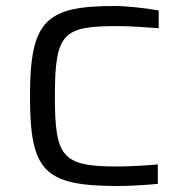

<svg xmlns="http://www.w3.org/2000/svg" viewBox="-20 -612 619 640"><path d="M374 8C411 8 462 5 506 1V-64C476 -61 413 -57 372 -57C186 -57 163 -88 163 -292C163 -504 191 -525 373 -525C420 -525 460 -521 509 -518V-577C468 -585 399 -592 362 -592C133 -592 80 -544 80 -292C80 -41 126 8 374 8Z"/></svg>

Font: Saira UNSAM SC
Style: Regular
Weight: 400
Designer: Hector Gatti with collaboration of the Omnibus-Type team
Foundry: Omnibus-Type
Version: Version 1.072;PS 001.072;hotconv 1.0.88;makeotf.lib2.5.64775